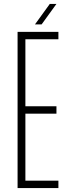

<svg xmlns="http://www.w3.org/2000/svg" viewBox="-20 -963 354 983"><path d="M70 0V-800H279V-762H110V-419H269V-381H110V-38H279V0ZM159 -838 235 -943H269L193 -838Z"/></svg>

Font: Big Shoulders Text Thin Thin
Style: Regular
Weight: 250
Version: Version 2.002